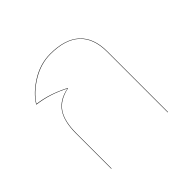

<svg xmlns="http://www.w3.org/2000/svg" viewBox="-142 -718 871 871"><g transform="rotate(-45 293.5 -282.5)"><path d="M473 -389V0H471V-389Q471 -475 423.5 -519Q376 -563 282 -563Q220 -563 163 -528.5Q106 -494 77 -448Q151 -439 228 -399V-397Q166 -384 138.5 -343.5Q111 -303 111 -227V0H109V-227Q109 -303 137 -344.5Q165 -386 226 -398Q151 -437 75 -446V-448Q103 -494 160.5 -529.5Q218 -565 282 -565Q376 -565 424.5 -520.5Q473 -476 473 -389Z"/></g></svg>

Font: FiraGO Two
Style: Regular
Weight: 100
Designer: bBox Type
Foundry: bBox Type GmbH
Version: Version 1.001